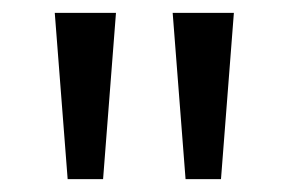

<svg xmlns="http://www.w3.org/2000/svg" viewBox="-20 -734 448 298"><path d="M160 -714 140 -456H85L65 -714ZM343 -714 323 -456H268L248 -714Z"/></svg>

Font: Noto Sans Tai Le
Style: Regular
Weight: 400
Designer: Monotype Design Team
Foundry: Monotype Imaging Inc.
Version: Version 2.002; ttfautohint (v1.8.4.7-5d5b)